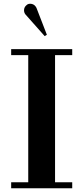

<svg xmlns="http://www.w3.org/2000/svg" viewBox="-20 -1012 448 1032"><path d="M40 0V-32.2H131.8V-715.8H40V-748H368.2V-715.8H275.9V-32.2H368.2V0ZM116.2 -935.1Q107.9 -946.3 109.4 -960.4Q110.8 -974.6 122.1 -983.9Q131.8 -994.1 149.2 -991.2Q166.5 -988.3 175.8 -970.2L231.9 -825.2L220.2 -817.9Z"/></svg>

Font: Fin Serif Display
Style: Italic
Weight: 400
Designer: J. Blake Harris
Version: Version 1.006;FEAKit 1.0